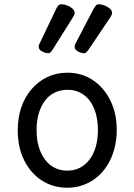

<svg xmlns="http://www.w3.org/2000/svg" viewBox="-20 -859 629 898"><path d="M295 19Q228 19 175.5 -15Q123 -49 93 -109.5Q63 -170 63 -250Q63 -309 80 -358Q97 -407 128.5 -443Q160 -479 202 -499Q244 -519 295 -519Q362 -519 414 -484.5Q466 -450 496 -389.5Q526 -329 526 -251Q526 -204 515 -163Q504 -122 483.5 -88.5Q463 -55 434.5 -31Q406 -7 370.5 6Q335 19 295 19ZM295 -61Q328 -61 354 -74.5Q380 -88 399 -113Q418 -138 428 -173Q438 -208 438 -251Q438 -308 420.5 -350.5Q403 -393 371 -416Q339 -439 295 -439Q263 -439 236 -426Q209 -413 190 -387.5Q171 -362 161 -327.5Q151 -293 151 -250Q151 -193 169 -150.5Q187 -108 219 -84.5Q251 -61 295 -61ZM205 -610Q193 -610 177 -618.5Q161 -627 161 -640Q161 -643 161.5 -646.5Q162 -650 165 -655L244 -820Q248 -828 253 -833.5Q258 -839 269 -839Q280 -839 294 -833.5Q308 -828 318.5 -819Q329 -810 329 -799Q329 -795 327.5 -790.5Q326 -786 321 -778L225 -625Q220 -617 215.5 -613.5Q211 -610 205 -610ZM373 -610Q360 -610 344.5 -618.5Q329 -627 329 -640Q329 -643 329.5 -646.5Q330 -650 333 -655L419 -820Q424 -828 428.5 -833.5Q433 -839 444 -839Q455 -839 469 -833.5Q483 -828 493.5 -819Q504 -810 504 -799Q504 -795 502.5 -790.5Q501 -786 496 -778L393 -625Q387 -617 382.5 -613.5Q378 -610 373 -610Z"/></svg>

Font: Playwrite NG Modern
Style: Regular
Weight: 400
Designer: Veronika Burian, José Scaglione
Foundry: TypeTogether
Version: Version 1.002